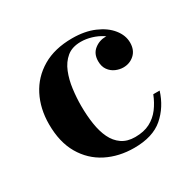

<svg xmlns="http://www.w3.org/2000/svg" viewBox="-112 -596 747 731"><g transform="rotate(-30 261.0 -230.0)"><path d="M283 10Q216 10 162.2 -17.2Q108.5 -44.5 77.2 -98Q46 -151.5 46 -230Q46 -298.5 73.8 -352.8Q101.5 -407 155 -438.5Q208.5 -470 285.5 -470Q341 -470 382.2 -452.2Q423.5 -434.5 446.2 -406Q469 -377.5 469 -345.5Q469 -313 448.8 -294.5Q428.5 -276 400 -276Q383.5 -276 366.8 -283.2Q350 -290.5 339 -305.8Q328 -321 328 -344.5Q328 -377 349.8 -394.2Q371.5 -411.5 400 -411.5Q427 -411.5 447.5 -394.8Q468 -378 468 -345.5H442Q442 -367 429.5 -384.8Q417 -402.5 397 -415.2Q377 -428 353.5 -435Q330 -442 307.5 -442Q269 -442 245.5 -422.5Q222 -403 209.2 -371.2Q196.5 -339.5 191.8 -302.5Q187 -265.5 187 -230Q187 -187 192.8 -149.5Q198.5 -112 212 -84Q225.5 -56 248.8 -40Q272 -24 306.5 -24Q345 -24 371.8 -38Q398.5 -52 416.8 -76.2Q435 -100.5 447 -131H475Q455.5 -68.5 410 -29.2Q364.5 10 283 10Z"/></g></svg>

Font: Bodoni Moda 9pt SemiBold
Style: Regular
Weight: 600
Designer: Owen Earl
Foundry: indestructible type
Version: Version 2.005